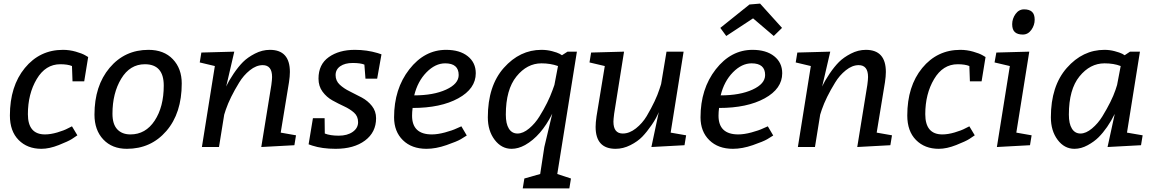

<svg xmlns="http://www.w3.org/2000/svg" viewBox="-20 -817 6405 1067"><path d="M383 -365 380 -450Q356 -460 315 -460Q233 -460 184 -377.5Q135 -295 135 -182.5Q135 -70 230 -70Q261 -70 298.5 -81Q336 -92 358 -104L380 -115L410 -65Q399 -57 379.5 -44.5Q360 -32 307 -11Q254 10 210 10Q132 10 83.5 -39Q35 -88 35 -175Q35 -338 118 -439Q201 -540 330 -540Q366 -540 401 -530Q436 -520 453 -510L470 -500L448 -365Z M685 10Q603 10 554 -42Q505 -94 505 -180Q505 -340 589 -440Q673 -540 805 -540Q891 -540 940.5 -488Q990 -436 990 -353Q990 -188 904.5 -89Q819 10 685 10ZM785 -460Q702 -460 653.5 -379.5Q605 -299 605 -185Q605 -127 631.5 -98.5Q658 -70 705 -70Q789 -70 839.5 -146.5Q890 -223 890 -341.5Q890 -460 785 -460Z M1432 0 1488 -345Q1492 -375 1492 -389Q1492 -455 1440 -455Q1404 -455 1368.5 -426.5Q1333 -398 1309 -358Q1258 -275 1235 -208L1226 -180L1197 0H1102L1174 -450L1090 -470L1099 -525L1282 -530L1237 -336Q1252 -369 1278.5 -408Q1305 -447 1330.5 -472.5Q1356 -498 1396.5 -519Q1437 -540 1480 -540Q1591 -540 1591 -417Q1591 -393 1586 -360L1540 -80L1625 -65L1616 -10Z M1784 -160 1785 -75Q1815 -63 1862.5 -63Q1910 -63 1940 -84Q1970 -105 1970 -138Q1970 -171 1947.5 -191Q1925 -211 1892.5 -226Q1860 -241 1827.5 -259Q1795 -277 1772.5 -307.5Q1750 -338 1750 -380Q1750 -459 1807 -499.5Q1864 -540 1952 -540Q2019 -540 2079 -522L2100 -515L2076 -380H2011L2005 -458Q1983 -467 1940 -467Q1897 -467 1871 -449Q1845 -431 1845 -399.5Q1845 -368 1868 -346.5Q1891 -325 1924 -309Q1957 -293 1990.5 -275Q2024 -257 2047 -228Q2070 -199 2070 -160Q2070 -82 2008.5 -36Q1947 10 1845 10Q1770 10 1715 -8L1695 -15L1719 -160Z M2624 -410Q2624 -324 2526.5 -270.5Q2429 -217 2273 -217Q2270 -195 2270 -174Q2270 -70 2380 -70Q2412 -70 2453 -81Q2494 -92 2519 -104L2544 -115L2574 -64Q2562 -56 2541 -43.5Q2520 -31 2461 -10.5Q2402 10 2350 10Q2268 10 2219 -38Q2170 -86 2170 -165Q2170 -323 2254.5 -431.5Q2339 -540 2459 -540Q2535 -540 2579.5 -504.5Q2624 -469 2624 -410ZM2282 -287Q2389 -287 2459 -319Q2529 -351 2529 -400Q2529 -465 2454 -465Q2399 -465 2350 -415Q2301 -365 2282 -287Z M3134 -530H3186L3077 150L3153 175L3144 230H2885L2894 175L2982 150L3005 0L3049 -185Q2987 -61 2898 -11Q2860 10 2823 10Q2767 10 2729 -40Q2691 -90 2691 -165Q2691 -340 2780 -440Q2869 -540 2989 -540Q3020 -540 3048.5 -532.5Q3077 -525 3090 -518L3103 -510ZM3061 -345 3081 -450Q3039 -465 2989 -465Q2909 -465 2850 -392Q2791 -319 2791 -180Q2791 -129 2808 -102Q2825 -75 2856 -75Q2887 -75 2920.5 -103Q2954 -131 2978 -170Q3026 -247 3051 -317Z M3600 0 3641 -194Q3628 -161 3601.5 -122.5Q3575 -84 3549.5 -57.5Q3524 -31 3483.5 -10.5Q3443 10 3401 10Q3290 10 3290 -112Q3290 -135 3295 -170L3341 -450L3256 -470L3265 -525L3448 -530L3393 -185Q3389 -153 3389 -141Q3389 -75 3441 -75Q3478 -75 3514 -103.5Q3550 -132 3574 -172Q3625 -259 3645 -322L3654 -350L3684 -530H3779L3707 -80L3793 -65L3784 -10Z M4327 -410Q4327 -324 4229.5 -270.5Q4132 -217 3976 -217Q3973 -195 3973 -174Q3973 -70 4083 -70Q4115 -70 4156 -81Q4197 -92 4222 -104L4247 -115L4277 -64Q4265 -56 4244 -43.5Q4223 -31 4164 -10.5Q4105 10 4053 10Q3971 10 3922 -38Q3873 -86 3873 -165Q3873 -323 3957.5 -431.5Q4042 -540 4162 -540Q4238 -540 4282.5 -504.5Q4327 -469 4327 -410ZM3985 -287Q4092 -287 4162 -319Q4232 -351 4232 -400Q4232 -465 4157 -465Q4102 -465 4053 -415Q4004 -365 3985 -287ZM4280 -617 4165 -715 4016 -617 3983 -662 4145 -792 4204 -797 4326 -662Z M4744 0 4800 -345Q4804 -375 4804 -389Q4804 -455 4752 -455Q4716 -455 4680.5 -426.5Q4645 -398 4621 -358Q4570 -275 4547 -208L4538 -180L4509 0H4414L4486 -450L4402 -470L4411 -525L4594 -530L4549 -336Q4564 -369 4590.5 -408Q4617 -447 4642.5 -472.5Q4668 -498 4708.5 -519Q4749 -540 4792 -540Q4903 -540 4903 -417Q4903 -393 4898 -360L4852 -80L4937 -65L4928 -10Z M5370 -365 5367 -450Q5343 -460 5302 -460Q5220 -460 5171 -377.5Q5122 -295 5122 -182.5Q5122 -70 5217 -70Q5248 -70 5285.5 -81Q5323 -92 5345 -104L5367 -115L5397 -65Q5386 -57 5366.5 -44.5Q5347 -32 5294 -11Q5241 10 5197 10Q5119 10 5070.5 -39Q5022 -88 5022 -175Q5022 -338 5105 -439Q5188 -540 5317 -540Q5353 -540 5388 -530Q5423 -520 5440 -510L5457 -500L5435 -365Z M5520 0 5592 -450 5507 -470 5517 -525 5700 -530 5628 -80 5713 -65 5704 -10ZM5730 -707.5Q5730 -677 5711.5 -651Q5693 -625 5664 -625Q5635 -625 5620 -638.5Q5605 -652 5605 -682.5Q5605 -713 5623.5 -739Q5642 -765 5671 -765Q5700 -765 5715 -751.5Q5730 -738 5730 -707.5Z M6243 -80 6330 -65 6321 -10 6135 0 6175 -184Q6135 -104 6085 -54Q6061 -30 6024.5 -10Q5988 10 5951 10Q5895 10 5857.5 -40Q5820 -90 5820 -165Q5820 -339 5908.5 -439.5Q5997 -540 6118 -540Q6147 -540 6175 -532.5Q6203 -525 6217 -518L6230 -510L6260 -530H6315ZM6188 -345 6208 -450Q6170 -465 6118 -465Q6038 -465 5979 -392.5Q5920 -320 5920 -180Q5920 -129 5937 -102Q5954 -75 5984.5 -75Q6015 -75 6048.5 -103Q6082 -131 6106 -170Q6158 -255 6179 -317Z"/></svg>

Font: Bitter
Style: Italic
Weight: 400
Italic angle: -9°
Designer: Sol Matas
Foundry: Sol Matas
Version: Version 1.001